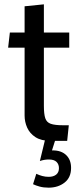

<svg xmlns="http://www.w3.org/2000/svg" viewBox="-20 -640 358 886"><path d="M213.5 10Q170 10 143.8 -7Q117.5 -24 105.5 -50.8Q93.5 -77.5 93.5 -107V-420H17.5L25.5 -490H93.5V-611L182.5 -620V-490H299.5V-420H182.5V-152Q182.5 -114 188.8 -94.8Q195 -75.5 214 -68.8Q233 -62 270.5 -62H297.5L290 10ZM212 79 180.5 62.5Q191 58.5 201.2 56.2Q211.5 54 223.5 54Q263 54 285.5 75.8Q308 97.5 308 135Q308 179 278 202.5Q248 226 204.5 226Q181 226 163 221Q145 216 132.5 210L147.5 162Q161 168.5 175.2 172.2Q189.5 176 204.5 176Q226.5 176 239.2 165.8Q252 155.5 252 136Q252 118 240.8 107Q229.5 96 205.5 96Q195.5 96 185.8 97.5Q176 99 164 103L189 0H237Z"/></svg>

Font: Cabin
Style: Regular
Weight: 400
Width: 4
Designer: Pablo Impallari
Foundry: Pablo Impallari. http://www.impallari.com Igino Marini. http://www.ikern.com
Version: Version 3.001